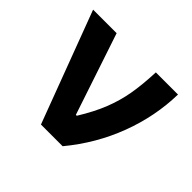

<svg xmlns="http://www.w3.org/2000/svg" viewBox="-126 -696 862 862"><g transform="rotate(45 304.5 -265.0)"><path d="M21.5 -530.3H170.9L300.8 -141.6H306.6Q349.1 -210.4 372.3 -269.3Q395.5 -328.1 406 -388.2Q416.5 -448.2 419.9 -530.3H560.5Q557.6 -389.2 506.1 -252.7Q454.6 -116.2 358.4 0H220.7Z"/></g></svg>

Font: Pretendard Std
Style: Bold
Weight: 700
Designer: Base glyphs from Inter by Rasmus Andersson; Hangeul glyphs from Noto Sans CJK(Source Han Sans) by Jang Soo-young and Kan
Foundry: Kil Hyung-jin
Version: Version 1.309